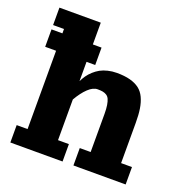

<svg xmlns="http://www.w3.org/2000/svg" viewBox="-112 -708 782 810"><g transform="rotate(20 278.5 -302.5)"><path d="M19.5 -429.7V-507.8H68.4V-527.3H19.5V-605.5H205.1V-507.8H244.1V-429.7H205.1V-343Q212.2 -357.4 220.8 -369.8Q229.5 -382.1 241.8 -393.3Q254.2 -404.5 268.4 -412.5Q282.7 -420.4 301.6 -425Q320.6 -429.7 341.8 -429.7Q376.7 -429.7 401.7 -423Q426.8 -416.3 443.5 -403.4Q460.2 -390.6 470.1 -369.4Q480 -348.1 484.1 -321.8Q488.3 -295.4 488.3 -258.8V-78.1H537.1V0H302.7V-78.1H351.6V-249Q351.6 -272.2 349 -288.1Q346.4 -304 342 -313.7Q337.6 -323.5 329.5 -328.5Q321.3 -333.5 312.3 -335.2Q303.2 -336.9 289.1 -336.9Q268.8 -336.9 247.1 -316.4Q225.3 -295.9 205.1 -260.7V-78.1H253.9V0H19.5V-78.1H68.4V-429.7Z"/></g></svg>

Font: Orelega One
Style: Regular
Weight: 400
Version: Version 1.1 ; ttfautohint (v1.8.3)